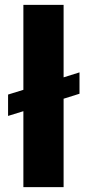

<svg xmlns="http://www.w3.org/2000/svg" viewBox="-20 -770 364 790"><path d="M307.1 -472.2V-384.3L241.7 -363.8V0H76.2V-312.5L13.2 -293V-380.9L76.2 -400.4V-750H241.7V-451.7Z"/></svg>

Font: Vazirmatn RD UI FD Black
Style: Regular
Weight: 900
Designer: Saber Rastikerdar
Foundry: Saber Rastikerdar
Version: Version 33.003